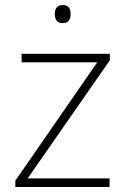

<svg xmlns="http://www.w3.org/2000/svg" viewBox="-20 -744 499 764"><path d="M229 -724C207 -724 198 -709 198 -688C198 -667 207 -652 229 -652C253 -652 261 -667 261 -688C261 -709 253 -724 229 -724ZM416 0V-34H90L417 -504V-530H66V-496H367L41 -25V0Z"/></svg>

Font: Noto Sans Gurmukhi ExtraLight
Style: Regular
Weight: 200
Designer: Jelle Bosma - Monotype Design Team
Foundry: Monotype Imaging Inc.
Version: Version 2.004